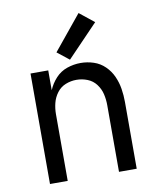

<svg xmlns="http://www.w3.org/2000/svg" viewBox="-86 -839 748 907"><g transform="rotate(-10 288.0 -386.0)"><path d="M80 0H165V-320Q165 -347 171.5 -373Q178 -399 194.5 -421Q211 -443 236 -453Q261 -463 288 -463Q315 -463 340.5 -453Q366 -443 382.5 -421Q399 -399 405 -373Q411 -347 411 -320V0H496V-320Q496 -352 491 -383.5Q486 -415 473 -444Q460 -473 437 -495.5Q414 -518 383.5 -528Q353 -538 321 -538Q288 -538 256 -527Q224 -516 201 -491Q178 -466 165 -435V-530H80ZM275 -562 423 -716 353 -772 218 -607Z"/></g></svg>

Font: Iosevka Sparkle
Style: Regular
Weight: 400
Designer: Belleve Invis
Foundry: Belleve Invis
Version: Version 4.5.0; ttfautohint (v1.8.3)